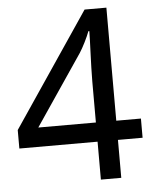

<svg xmlns="http://www.w3.org/2000/svg" viewBox="-52 -762 655 807"><g transform="rotate(-5 275.5 -359.0)"><path d="M341 -160H11V-238L335 -718H427V-241H531V-160H427V0H341ZM341 -241V-415Q341 -442 342 -472Q343 -502 344 -531Q345 -560 346 -585Q347 -610 347 -626H343Q336 -607 323 -581Q310 -555 299 -538L98 -241Z"/></g></svg>

Font: hindi15
Style: Regular
Weight: 400
Designer: Jelle Bosma - Monotype Design Team
Foundry: Monotype Imaging Inc.
Version: Version 2.006